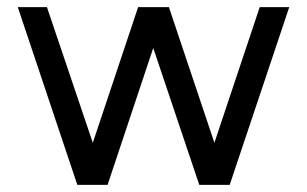

<svg xmlns="http://www.w3.org/2000/svg" viewBox="-20 -520 864 540"><path d="M282.5 0H197.5L30 -500H112L241 -118.5L368.5 -500H455L583 -118.5L710.5 -500H793.5L626 0H540.5L411 -385Z"/></svg>

Font: Urbanist Medium
Style: Regular
Weight: 500
Designer: Corey Hu
Foundry: Corey Hu
Version: Version 1.321; ttfautohint (v1.8.4.7-5d5b)